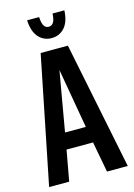

<svg xmlns="http://www.w3.org/2000/svg" viewBox="-133 -967 720 1035"><g transform="rotate(-15 227.0 -449.5)"><path d="M8 0 151 -710H303L447 0H331L299 -171H151L120 0ZM167 -262H283L225 -595ZM230 -772Q186 -772 157.5 -804Q129 -836 126 -899H193Q195 -863 204.5 -849Q214 -835 230 -835Q246 -835 256 -849Q266 -863 268 -899H334Q331 -836 302.5 -804Q274 -772 230 -772Z"/></g></svg>

Font: Special Gothic Condensed Medium
Style: Regular
Weight: 500
Width: 3
Designer: Alistair McCready
Foundry: Monolith
Version: Version 1.000; ttfautohint (v1.8.4.7-5d5b)